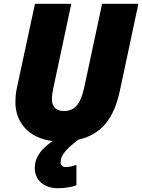

<svg xmlns="http://www.w3.org/2000/svg" viewBox="-20 -734 748 1010"><path d="M285 256C327 256 353 250 382 241V133C362 140 346 145 325 145C308 145 299 133 299 120C299 76 339 43 391 1C518 -27 581 -116 611 -259L708 -714H517L424 -278C404 -185 373 -150 316 -150C275 -150 253 -173 253 -212C253 -229 256 -249 260 -268L355 -714H164L67 -263C63 -242 61 -217 61 -197C61 -88 133 -7 257 8C202 46 163 88 163 151C163 209 206 256 285 256Z"/></svg>

Font: Noto Sans Black
Style: Italic
Weight: 900
Italic angle: -12°
Designer: Monotype Design Team
Foundry: Monotype Imaging Inc.
Version: Version 2.013